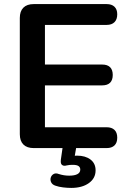

<svg xmlns="http://www.w3.org/2000/svg" viewBox="-20 -725 637 940"><path d="M145 0Q112 0 94.5 -17.5Q77 -35 77 -68V-637Q77 -670 94.5 -687.5Q112 -705 145 -705H502Q527 -705 540.5 -692Q554 -679 554 -655Q554 -630 540.5 -616.5Q527 -603 502 -603H200V-409H480Q506 -409 519 -396Q532 -383 532 -358Q532 -333 519 -320Q506 -307 480 -307H200V-102H502Q527 -102 540.5 -89Q554 -76 554 -51Q554 -26 540.5 -13Q527 0 502 0ZM329 195Q310 195 289 192.5Q268 190 251 184Q236 179 230.5 167.5Q225 156 228.5 144.5Q232 133 242.5 127Q253 121 268 127Q281 131 293 133Q305 135 319 135Q345 135 359 127.5Q373 120 373 105Q373 94 364.5 88Q356 82 336 82Q329 82 321.5 82.5Q314 83 306 85Q299 87 293.5 86.5Q288 86 283 82Q279 78 278 72Q277 66 278 56L289 -20H356L343 56L311 45Q323 41 335 39Q347 37 357 37Q398 37 423 56Q448 75 448 109Q448 148 415 171.5Q382 195 329 195Z"/></svg>

Font: Nunito ExtraLight
Style: Bold
Weight: 700
Version: Version 3.602